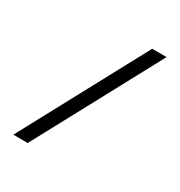

<svg xmlns="http://www.w3.org/2000/svg" viewBox="-159 -777 834 889"><g transform="rotate(30 257.5 -333.0)"><path d="M475 -666 117 0H40L398 -666Z"/></g></svg>

Font: Sulphur Point
Style: Regular
Weight: 400
Designer: Noponies / Dale Sattler
Foundry: Noponies
Version: Version 1.000; ttfautohint (v1.8)